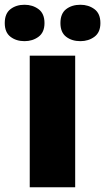

<svg xmlns="http://www.w3.org/2000/svg" viewBox="-58 -787 442 807"><path d="M258 0H67V-553H258ZM-38 -690Q-38 -730 -14 -748.5Q10 -767 45 -767Q79 -767 104 -748.5Q129 -730 129 -690Q129 -651 104 -632.5Q79 -614 45 -614Q10 -614 -14 -632.5Q-38 -651 -38 -690ZM196 -690Q196 -730 220 -748.5Q244 -767 280 -767Q314 -767 339 -748.5Q364 -730 364 -690Q364 -651 339 -632.5Q314 -614 280 -614Q244 -614 220 -632.5Q196 -651 196 -690Z"/></svg>

Font: Noto Sans Khmer Black
Style: Regular
Weight: 900
Version: Version 2.003